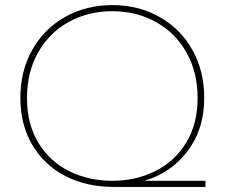

<svg xmlns="http://www.w3.org/2000/svg" viewBox="-20 -734 887 754"><path d="M547 -24H787V0H426Q319 0 236 -43Q153 -86 106.5 -165.5Q60 -245 60 -349Q60 -456 107 -539Q154 -622 236.5 -668Q319 -714 421 -714Q523 -714 605.5 -668Q688 -622 735 -539Q782 -456 782 -349Q782 -227 717 -141Q652 -55 547 -24ZM756 -349Q756 -451 712 -528.5Q668 -606 591.5 -648Q515 -690 421 -690Q327 -690 250.5 -648Q174 -606 130 -528.5Q86 -451 86 -349Q86 -247 130.5 -173.5Q175 -100 251.5 -62Q328 -24 421 -24Q513 -24 589.5 -62Q666 -100 711 -173.5Q756 -247 756 -349Z"/></svg>

Font: Prompt Thin
Style: Regular
Weight: 100
Designer: Katatrad Team
Foundry: CadsonDemak
Version: Version 1.030